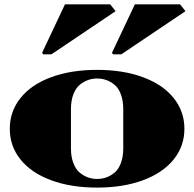

<svg xmlns="http://www.w3.org/2000/svg" viewBox="-20 -850 890 880"><path d="M536.1 -601.1H498L493.2 -607.9L598.1 -830.1H805.2L830.1 -798.8ZM215.8 -601.1H178.2L172.9 -607.9L277.8 -830.1H484.9L509.8 -798.8ZM634.8 -23.7Q543.9 9.8 424.8 9.8Q305.7 9.8 214.8 -23.7Q124 -57.1 74.5 -118.4Q24.9 -179.7 24.9 -259.8Q24.9 -339.8 74.5 -401.4Q124 -462.9 214.8 -496.3Q305.7 -529.8 424.8 -529.8Q543.9 -529.8 634.8 -496.3Q725.6 -462.9 775.4 -401.4Q825.2 -339.8 825.2 -259.8Q825.2 -179.7 775.4 -118.4Q725.6 -57.1 634.8 -23.7ZM424.8 -490.2Q403.8 -490.2 384 -483.4Q364.3 -476.6 345.9 -461.7Q327.6 -446.8 316.4 -418Q305.2 -389.2 305.2 -350.1V-169.9Q305.2 -130.9 316.4 -102.1Q327.6 -73.2 345.9 -58.3Q364.3 -43.5 384 -36.6Q403.8 -29.8 424.8 -29.8Q446.8 -29.8 466.6 -36.6Q486.3 -43.5 504.6 -58.3Q522.9 -73.2 533.9 -102.1Q544.9 -130.9 544.9 -169.9V-350.1Q544.9 -389.2 533.9 -418Q522.9 -446.8 504.6 -461.7Q486.3 -476.6 466.6 -483.4Q446.8 -490.2 424.8 -490.2Z"/></svg>

Font: Yokawerad
Style: Regular
Weight: 500
Designer: gluk
Foundry: gluk
Version: Version 0.79